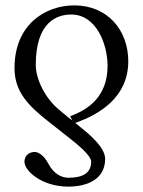

<svg xmlns="http://www.w3.org/2000/svg" viewBox="-20 -459 530 714"><path d="M232 -24 202 -49C147 -93 113 -166 113 -217C113 -380 194 -405 245 -405C338 -405 380 -295 380 -214C380 -100 308 -51 241 -27L249 -11ZM260 -2C349 -33 457 -97 457 -231C457 -348 379 -439 256 -439C150 -439 34 -369 34 -206C34 -119 83 -67 164 -4L235 52C271 80 319 120 319 142C319 185 287 202 235 202C209 202 180 188 160 150C141 114 119 106 109 106C95 106 71 114 71 143C71 176 135 235 234 235C304 235 371 208 371 132C371 90 316 43 278 13Z"/></svg>

Font: Libertinus Serif
Style: Regular
Weight: 400
Designer: Philipp H. Poll
Foundry: Khaled Hosny
Version: Version 6.2